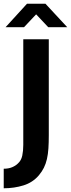

<svg xmlns="http://www.w3.org/2000/svg" viewBox="-39 -841 381 1031"><path d="M223 -630V-115Q223 -76 221 -44.5Q219 -13 213 13Q207 39 196.5 60Q186 81 170 100Q137 139 87 154.5Q37 170 -19 170V65Q7 65 26 57Q45 49 57 37Q75 21 80.5 -5Q86 -31 86 -63V-630ZM106 -821H205L322 -695H220L155 -764L90 -695H-9Z"/></svg>

Font: Mukta
Style: Bold
Weight: 700
Designer: Girish Dalvi and Yashodeep Gholap
Foundry: Ek Type
Version: Version 2.538;PS 1.002;hotconv 16.6.51;makeotf.lib2.5.65220;